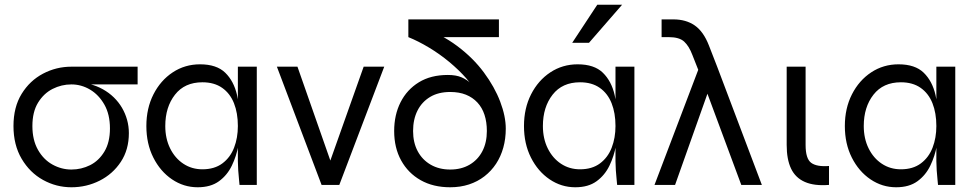

<svg xmlns="http://www.w3.org/2000/svg" viewBox="-20 -782 4125 812"><path d="M282 10Q218 10 162 -21Q106 -52 71.5 -110.5Q37 -169 37 -249Q37 -329 71.5 -385Q106 -441 162 -470.5Q218 -500 282 -500L292 -435Q327 -435 358 -427Q389 -419 415 -404.5Q441 -390 461.5 -370Q482 -350 496 -326Q510 -302 517.5 -275Q525 -248 525 -219Q525 -149 491 -97.5Q457 -46 401.5 -18Q346 10 282 10ZM282 -65Q324 -65 361 -83.5Q398 -102 421.5 -141Q445 -180 445 -239Q445 -298 421.5 -339.5Q398 -381 361 -403Q324 -425 282 -425Q240 -425 202.5 -406Q165 -387 141 -348Q117 -309 117 -249Q117 -190 140.5 -148.5Q164 -107 202 -86Q240 -65 282 -65ZM562 -500V-425H282V-500Z M816 10Q757 10 707.5 -23.5Q658 -57 628.5 -115.5Q599 -174 599 -249Q599 -324 629 -383Q659 -442 710.5 -476Q762 -510 826 -510Q896 -510 932.5 -474.5Q969 -439 982.5 -380Q996 -321 996 -249Q996 -211 988 -166.5Q980 -122 960.5 -81.5Q941 -41 906 -15.5Q871 10 816 10ZM836 -66Q887 -66 920.5 -91Q954 -116 970 -157.5Q986 -199 986 -249Q986 -304 969.5 -345.5Q953 -387 919.5 -410.5Q886 -434 836 -434Q761 -434 720 -381.5Q679 -329 679 -249Q679 -196 699.5 -154.5Q720 -113 755.5 -89.5Q791 -66 836 -66ZM986 -500H1066V0H993Q993 -3 991 -21Q989 -39 987.5 -61.5Q986 -84 986 -100Z M1389 -69H1365L1518 -500H1605L1415 0H1340L1151 -500H1238Z M1884 10Q1812 10 1759 -20Q1706 -50 1676.5 -103.5Q1647 -157 1647 -228Q1647 -296 1674 -349.5Q1701 -403 1751.5 -434Q1802 -465 1874 -465Q1909 -465 1932 -455Q1955 -445 1970.5 -429.5Q1986 -414 1995.5 -397Q2005 -380 2011 -365L1999 -379Q1984 -414 1952.5 -450Q1921 -486 1880 -520Q1839 -554 1794 -581Q1749 -608 1707 -625L1759 -668Q1846 -638 1913.5 -587.5Q1981 -537 2026.5 -475.5Q2072 -414 2095.5 -352Q2119 -290 2119 -238Q2119 -195 2108.5 -157.5Q2098 -120 2078 -89.5Q2058 -59 2029 -36.5Q2000 -14 1963.5 -2Q1927 10 1884 10ZM1884 -65Q1931 -65 1966 -85.5Q2001 -106 2020 -142.5Q2039 -179 2039 -228Q2039 -266 2029 -296.5Q2019 -327 1999 -348.5Q1979 -370 1950.5 -381.5Q1922 -393 1884 -393Q1834 -393 1799 -372Q1764 -351 1745.5 -314Q1727 -277 1727 -228Q1727 -179 1746.5 -142.5Q1766 -106 1801.5 -85.5Q1837 -65 1884 -65ZM2090 -700V-625H1707V-700Z M2413 10Q2354 10 2304.5 -23.5Q2255 -57 2225.5 -115.5Q2196 -174 2196 -249Q2196 -324 2226 -383Q2256 -442 2307.5 -476Q2359 -510 2423 -510Q2493 -510 2529.5 -474.5Q2566 -439 2579.5 -380Q2593 -321 2593 -249Q2593 -211 2585 -166.5Q2577 -122 2557.5 -81.5Q2538 -41 2503 -15.5Q2468 10 2413 10ZM2433 -66Q2484 -66 2517.5 -91Q2551 -116 2567 -157.5Q2583 -199 2583 -249Q2583 -304 2566.5 -345.5Q2550 -387 2516.5 -410.5Q2483 -434 2433 -434Q2358 -434 2317 -381.5Q2276 -329 2276 -249Q2276 -196 2296.5 -154.5Q2317 -113 2352.5 -89.5Q2388 -66 2433 -66ZM2583 -500H2663V0H2590Q2590 -3 2588 -21Q2586 -39 2584.5 -61.5Q2583 -84 2583 -100ZM2400 -601 2506 -762H2611L2471 -601Z M2955 -431H2988L2835 0H2748L2938 -500H3013L3202 0H3115ZM2828 -700Q2881 -700 2918 -674.5Q2955 -649 2978 -590L3013 -500L2955 -431L2908 -550Q2894 -587 2873.5 -606Q2853 -625 2808 -625H2778V-700Z M3486 0Q3424 5 3384 -12.5Q3344 -30 3325.5 -69Q3307 -108 3307 -169V-500H3387V-169Q3387 -111 3410.5 -93.5Q3434 -76 3486 -80Z M3770 10Q3711 10 3661.5 -23.5Q3612 -57 3582.5 -115.5Q3553 -174 3553 -249Q3553 -324 3583 -383Q3613 -442 3664.5 -476Q3716 -510 3780 -510Q3850 -510 3886.5 -474.5Q3923 -439 3936.5 -380Q3950 -321 3950 -249Q3950 -211 3942 -166.5Q3934 -122 3914.5 -81.5Q3895 -41 3860 -15.5Q3825 10 3770 10ZM3790 -66Q3841 -66 3874.5 -91Q3908 -116 3924 -157.5Q3940 -199 3940 -249Q3940 -304 3923.5 -345.5Q3907 -387 3873.5 -410.5Q3840 -434 3790 -434Q3715 -434 3674 -381.5Q3633 -329 3633 -249Q3633 -196 3653.5 -154.5Q3674 -113 3709.5 -89.5Q3745 -66 3790 -66ZM3940 -500H4020V0H3947Q3947 -3 3945 -21Q3943 -39 3941.5 -61.5Q3940 -84 3940 -100Z"/></svg>

Font: Syne
Style: Regular
Weight: 400
Designer: Lucas Descroix
Foundry: Bonjour Monde
Version: Version 2.200